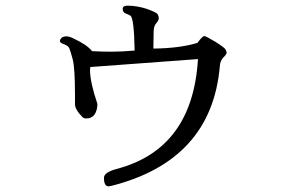

<svg xmlns="http://www.w3.org/2000/svg" viewBox="-20 -653 1040 676"><path d="M412 -621Q412 -609 424 -605Q436 -600 439 -598Q452 -590 454 -475Q409 -471 372 -471Q334 -471 304 -473Q287 -495 238 -518Q224 -525 214 -525Q203 -525 197 -520Q191 -514 191 -508Q191 -502 206 -497Q220 -492 224 -483Q228 -474 236 -444Q244 -413 244 -320V-288Q243 -268 271 -240Q275 -236 284 -236Q316 -236 322 -275L323 -287Q298 -361 297 -403Q297 -411 298 -417L677 -445Q658 -128 390 -58Q346 -46 346 -27Q346 3 362 3Q366 3 370 2Q725 -87 754 -420Q755 -438 765 -449Q778 -462 778 -467Q778 -471 774 -479Q770 -486 738 -506Q705 -526 699 -526Q693 -526 675 -502Q613 -483 520 -482Q521 -520 521 -541Q521 -561 530 -571Q539 -581 539 -589Q539 -596 535 -603Q530 -610 496 -622Q462 -633 429 -633H428Q412 -633 412 -621Z"/></svg>

Font: Sawarabi Mincho
Style: Regular
Weight: 400
Version: Version 1.082; ttfautohint (v1.8.4.7-5d5b)